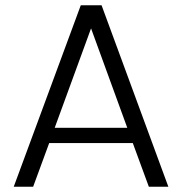

<svg xmlns="http://www.w3.org/2000/svg" viewBox="-20 -710 692 730"><path d="M484.9 -166H167L106 0H32.2L287.1 -689.9H366.2L620.1 0H545.9ZM188 -224.1H463.9L326.2 -602.1Z"/></svg>

Font: PoppinsZ Light
Style: Regular
Weight: 300
Designer: Ninad Kale (Devanagari), Jonny Pinhorn (Latin)
Foundry: Indian Type Foundry
Version: Version 3.002;FEAKit 1.0